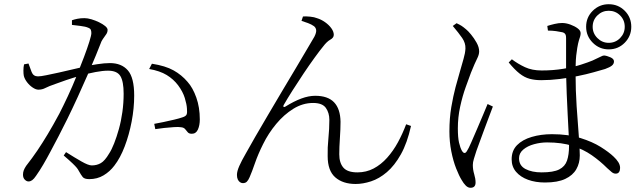

<svg xmlns="http://www.w3.org/2000/svg" viewBox="-20 -842 3040 910"><path d="M115 18Q106 18 97.5 9.5Q89 1 89 -14Q89 -25 92.5 -34.5Q96 -44 104 -56Q133 -93 157 -128.5Q181 -164 206.5 -206.5Q232 -249 261 -303Q280 -340 301.5 -386Q323 -432 342.5 -480.5Q362 -529 378 -571.5Q394 -614 403.5 -644.5Q413 -675 413 -685Q413 -694 410.5 -700.5Q408 -707 397 -711Q386 -716 362 -719Q338 -722 321 -724V-746Q332 -750 347 -753Q362 -756 380 -756Q395 -756 413.5 -750.5Q432 -745 449.5 -736.5Q467 -728 478.5 -718.5Q490 -709 490 -700Q490 -690 485 -682Q480 -674 473.5 -665.5Q467 -657 461 -646Q451 -620 434 -578.5Q417 -537 395 -486.5Q373 -436 348.5 -382.5Q324 -329 299 -278Q278 -235 258 -197Q238 -159 220 -125Q202 -91 185 -62Q168 -33 151 -9Q141 6 132.5 12Q124 18 115 18ZM403 7Q380 7 372 -3Q364 -13 354 -31Q350 -39 344 -46.5Q338 -54 324 -67.5Q310 -81 282 -105L293 -121Q334 -95 366.5 -76.5Q399 -58 415 -58Q439 -58 458 -69Q477 -80 497 -114Q509 -132 521 -162.5Q533 -193 543.5 -230.5Q554 -268 560 -311Q566 -354 566 -398Q566 -456 550.5 -481.5Q535 -507 492 -507Q467 -507 432.5 -500.5Q398 -494 361.5 -483.5Q325 -473 294 -462.5Q263 -452 245 -445Q210 -433 195 -425Q180 -417 162 -417Q150 -417 135 -427Q120 -437 108.5 -452Q97 -467 93 -482Q91 -491 91 -507.5Q91 -524 94 -537L115 -541Q122 -521 130 -500.5Q138 -480 160 -480Q173 -480 199.5 -485.5Q226 -491 258.5 -498Q291 -505 323.5 -513Q356 -521 384 -527Q404 -532 439.5 -537.5Q475 -543 501 -543Q556 -543 586 -508.5Q616 -474 616 -389Q616 -329 604 -266Q592 -203 571 -148Q550 -93 522 -57Q501 -29 471 -11Q441 7 403 7ZM889 -208Q876 -208 870 -215Q864 -222 857.5 -230Q851 -238 837 -239Q827 -241 804.5 -239.5Q782 -238 758 -235.5Q734 -233 716 -230L711 -255Q728 -258 754.5 -263.5Q781 -269 806 -275Q831 -281 845 -286Q861 -291 864.5 -299.5Q868 -308 866 -328Q865 -347 856 -377Q847 -407 824 -438Q802 -467 770 -486.5Q738 -506 687 -515L700 -540Q764 -530 802.5 -508.5Q841 -487 869 -454Q894 -426 910.5 -379.5Q927 -333 927 -276Q927 -248 918 -228Q909 -208 889 -208Z M1666 30Q1605 30 1569 -1.5Q1533 -33 1533 -102Q1532 -142 1536.5 -186.5Q1541 -231 1541 -274Q1541 -307 1524.5 -330.5Q1508 -354 1464 -354Q1415 -354 1370.5 -326.5Q1326 -299 1289 -254.5Q1252 -210 1227 -159Q1203 -111 1188.5 -69Q1174 -27 1163 -2Q1157 12 1150 19Q1143 26 1131 26Q1124 26 1117.5 21.5Q1111 17 1107 8.5Q1103 0 1103 -13Q1103 -30 1114 -55Q1125 -80 1145 -114.5Q1165 -149 1190 -194Q1218 -242 1250.5 -297.5Q1283 -353 1317 -410Q1351 -467 1381.5 -518Q1412 -569 1435 -608.5Q1458 -648 1470 -668Q1480 -688 1478.5 -699.5Q1477 -711 1468 -718Q1457 -726 1440 -732.5Q1423 -739 1409 -743L1416 -764Q1431 -765 1450.5 -763Q1470 -761 1482 -756Q1502 -750 1520.5 -737Q1539 -724 1550.5 -708Q1562 -692 1562 -677Q1562 -663 1545.5 -654Q1529 -645 1511 -621Q1496 -603 1471 -568.5Q1446 -534 1418.5 -493Q1391 -452 1366 -412.5Q1341 -373 1325 -345Q1321 -339 1324 -336Q1327 -333 1333 -337Q1373 -362 1408 -375Q1443 -388 1474 -388Q1534 -388 1563.5 -357Q1593 -326 1594 -265Q1594 -231 1591 -187.5Q1588 -144 1588 -111Q1588 -70 1607.5 -47.5Q1627 -25 1674 -25Q1716 -25 1751 -43.5Q1786 -62 1815 -94.5Q1844 -127 1866 -167.5Q1888 -208 1905 -253L1928 -245Q1910 -164 1880 -110.5Q1850 -57 1813.5 -26Q1777 5 1738.5 17.5Q1700 30 1666 30Z M2865 -608Q2821 -608 2789.5 -639.5Q2758 -671 2758 -715Q2758 -760 2789.5 -791Q2821 -822 2865 -822Q2910 -822 2941 -791Q2972 -760 2972 -715Q2972 -671 2941 -639.5Q2910 -608 2865 -608ZM2563 23Q2518 23 2482.5 10Q2447 -3 2426 -27.5Q2405 -52 2405 -87Q2405 -128 2430.5 -154Q2456 -180 2500 -193Q2544 -206 2596 -206Q2673 -206 2730.5 -188Q2788 -170 2827 -145.5Q2866 -121 2888 -100Q2902 -87 2910.5 -73.5Q2919 -60 2919 -46Q2919 -34 2914 -26.5Q2909 -19 2898 -19Q2888 -19 2879 -26.5Q2870 -34 2858 -45Q2824 -79 2784.5 -106.5Q2745 -134 2694 -150.5Q2643 -167 2573 -167Q2542 -167 2511 -158.5Q2480 -150 2460 -133Q2440 -116 2440 -92Q2440 -57 2470.5 -41Q2501 -25 2547 -25Q2603 -25 2630.5 -39Q2658 -53 2667.5 -81Q2677 -109 2677 -150Q2677 -173 2675 -212.5Q2673 -252 2670.5 -300Q2668 -348 2666 -397.5Q2664 -447 2663 -492Q2663 -514 2663 -547.5Q2663 -581 2663 -612.5Q2663 -644 2663 -660Q2663 -670 2661.5 -675Q2660 -680 2656.5 -683.5Q2653 -687 2646 -689Q2633 -692 2615 -694.5Q2597 -697 2577 -697L2574 -719Q2589 -724 2608.5 -728.5Q2628 -733 2644 -733Q2663 -733 2683.5 -725.5Q2704 -718 2718 -707.5Q2732 -697 2732 -685Q2732 -676 2729.5 -668.5Q2727 -661 2723.5 -649.5Q2720 -638 2716 -615Q2713 -598 2711 -578.5Q2709 -559 2708.5 -537Q2708 -515 2708 -491Q2708 -414 2713 -338.5Q2718 -263 2723 -201.5Q2728 -140 2728 -105Q2728 -69 2711.5 -40Q2695 -11 2659 6Q2623 23 2563 23ZM2210 48Q2198 48 2187.5 37.5Q2177 27 2168 11Q2156 -8 2142 -43.5Q2128 -79 2119 -124.5Q2110 -170 2110 -219Q2110 -282 2119 -334.5Q2128 -387 2139 -428.5Q2150 -470 2159 -500Q2169 -536 2177 -563Q2185 -590 2186 -612Q2187 -638 2170.5 -662Q2154 -686 2126 -719L2144 -732Q2159 -725 2167.5 -719.5Q2176 -714 2189 -703Q2198 -696 2212.5 -678.5Q2227 -661 2239 -639.5Q2251 -618 2251 -598Q2251 -583 2241 -563.5Q2231 -544 2212 -497Q2202 -470 2187 -428.5Q2172 -387 2161 -336.5Q2150 -286 2150 -234Q2150 -191 2155.5 -166.5Q2161 -142 2170 -126Q2175 -118 2181 -117Q2187 -116 2193 -126Q2201 -138 2213.5 -167Q2226 -196 2241 -230.5Q2256 -265 2269.5 -297.5Q2283 -330 2291 -349L2316 -337Q2309 -318 2297.5 -288Q2286 -258 2274.5 -226.5Q2263 -195 2253 -168Q2243 -141 2238 -127Q2231 -105 2226 -89Q2221 -73 2221 -60Q2221 -38 2227.5 -16.5Q2234 5 2234 23Q2234 48 2210 48ZM2545 -462Q2515 -462 2490.5 -468.5Q2466 -475 2442.5 -493.5Q2419 -512 2391 -546L2406 -561Q2435 -539 2468.5 -523.5Q2502 -508 2547 -508Q2602 -508 2650 -516Q2698 -524 2733.5 -535.5Q2769 -547 2788 -555Q2815 -567 2826 -573Q2837 -579 2843 -579Q2856 -578 2873 -570.5Q2890 -563 2890 -551Q2890 -539 2880 -531Q2870 -523 2848 -515Q2827 -509 2793.5 -499.5Q2760 -490 2718 -481.5Q2676 -473 2632 -467.5Q2588 -462 2545 -462ZM2865 -639Q2897 -639 2919 -661.5Q2941 -684 2941 -715Q2941 -747 2919 -769Q2897 -791 2865 -791Q2834 -791 2811.5 -769Q2789 -747 2789 -715Q2789 -684 2811.5 -661.5Q2834 -639 2865 -639Z"/></svg>

Font: Noto Serif JP ExtraLight Light
Style: Regular
Weight: 300
Version: Version 2.003-H1;hotconv 1.1.1;makeotfexe 2.6.0